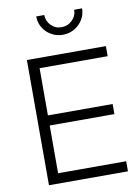

<svg xmlns="http://www.w3.org/2000/svg" viewBox="-104 -1056 821 1125"><g transform="rotate(-10 306.5 -493.5)"><path d="M94 -745H564V-685H159V-404H544V-344H159V-60H564V0H94ZM192 -987H240Q240 -951 265.5 -925Q291 -899 328 -899Q365 -899 391.5 -925Q418 -951 418 -987H465Q465 -951 446.5 -920.5Q428 -890 396.5 -872Q365 -854 328 -854Q291 -854 259.5 -872Q228 -890 210 -920.5Q192 -951 192 -987Z"/></g></svg>

Font: Evergrow Sans
Style: Light
Weight: 300
Foundry: 10Web
Version: Version 1.000